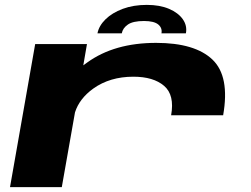

<svg xmlns="http://www.w3.org/2000/svg" viewBox="-20 -766 1028 786"><path d="M680.5 -294Q695.5 -377 651.8 -414.5Q608 -452 526 -452Q430 -452 362 -403.5Q305 -362.5 287 -306L233 0H21L124 -585.5H336L321 -498.5Q329 -504.5 337.5 -510.5Q448.5 -590.5 619 -590.5Q778 -590.5 849.8 -522Q921.5 -453.5 893.5 -294ZM581 -746Q634 -746 672 -729.8Q710 -713.5 728.5 -687Q747 -660.5 741 -629.5H641Q645 -651.5 627.8 -665.8Q610.5 -680 569.5 -680Q524.5 -680 503.5 -665.5Q482.5 -651 478.5 -629.5H379Q385 -660.5 412 -687Q439 -713.5 482.5 -729.8Q526 -746 581 -746Z"/></svg>

Font: Anybody UltraExpanded Regular
Style: Bold Italic
Weight: 700
Width: 9
Italic angle: -10°
Designer: Tyler Finck
Foundry: Etcetera Type Company
Version: Version 1.010; ttfautohint (v1.8.3) -l 8 -r 50 -G 200 -x 14 